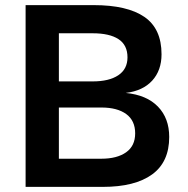

<svg xmlns="http://www.w3.org/2000/svg" viewBox="-20 -730 735 750"><path d="M80 0V-710H346Q477 -710 544 -664Q611 -618 611 -518Q611 -455 574.5 -415Q538 -375 471 -367Q553 -359 597 -313.5Q641 -268 641 -195Q641 -97 574 -48.5Q507 0 382 0ZM210 -110H376Q437 -110 472.5 -135Q508 -160 508 -209Q508 -259 473 -284.5Q438 -310 376 -310H210ZM210 -412H342Q406 -412 442 -436Q478 -460 478 -506Q478 -554 443 -577Q408 -600 342 -600H210Z"/></svg>

Font: Geist SemBd
Style: Regular
Weight: 400
Designer: Basement.studio, Andrés Briganti, Mateo Zaragoza
Foundry: Basement.studio, Vercel, Andrés Briganti, Guido Ferreyra, Mateo Zaragoza
Version: Version 1.401